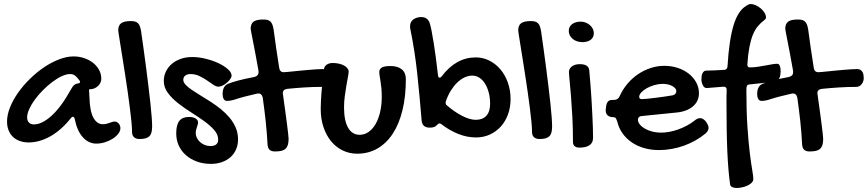

<svg xmlns="http://www.w3.org/2000/svg" viewBox="-20 -708 4325 957"><path d="M347.2 -426.8Q374 -426.8 398.9 -418.5Q423.8 -410.2 442.9 -395.5Q461.9 -380.9 473.4 -360.4Q484.9 -339.8 484.9 -314.9Q484.9 -304.7 480.2 -295.2Q475.6 -285.6 467.8 -278.6Q460 -271.5 450 -267.3Q439.9 -263.2 429.2 -263.2Q428.2 -263.2 427.5 -262.9Q426.8 -262.7 425.8 -262.7Q424.8 -262.2 423.8 -262.2L425.8 -223.1Q427.7 -153.3 445.6 -121.1Q463.4 -88.9 492.2 -88.9Q502.4 -88.9 510.5 -90.8Q518.6 -92.8 525.6 -95.5Q532.7 -98.1 539.1 -100.1Q545.4 -102.1 551.8 -102.1Q563 -102.1 571.5 -92.3Q580.1 -82.5 580.1 -68.8Q580.1 -55.2 569.6 -41.5Q559.1 -27.8 542 -16.8Q524.9 -5.9 503.4 1Q481.9 7.8 460 7.8Q421.9 7.8 393.1 -23.7Q364.3 -55.2 352.1 -116.2Q349.1 -126 344.2 -126Q338.4 -126 334 -120.1Q285.6 -59.1 231 -28.6Q176.3 2 123 2Q98.1 2 78.1 -5.4Q58.1 -12.7 44.2 -26.1Q30.3 -39.6 22.7 -58.8Q15.1 -78.1 15.1 -102.1Q15.1 -135.7 30 -172.9Q44.9 -210 70.3 -246.1Q95.7 -282.2 129.2 -314.9Q162.6 -347.7 199.5 -372.6Q236.3 -397.5 274.4 -412.1Q312.5 -426.8 347.2 -426.8ZM331.1 -257.8Q339.8 -274.4 347.2 -282Q354.5 -289.6 368.2 -292Q378.9 -293.5 378.9 -298.8Q378.9 -302.7 376 -307.1Q366.7 -319.8 356.4 -329.3Q346.2 -338.9 329.1 -338.9Q310.5 -338.9 287.6 -328.1Q264.6 -317.4 241 -299.6Q217.3 -281.7 194.6 -259Q171.9 -236.3 154.3 -212.4Q136.7 -188.5 126 -165Q115.2 -141.6 115.2 -123Q115.2 -106.4 124.3 -97.2Q133.3 -87.9 148.9 -87.9Q189 -87.9 236.3 -130.4Q283.7 -172.9 331.1 -257.8Z M569.3 -556.2Q569.3 -581.5 584 -592.3Q598.6 -603 632.3 -603Q644 -603 652.8 -600.6Q661.6 -598.1 667.5 -592.5Q673.3 -586.9 677 -577.4Q680.7 -567.9 683.1 -553.2Q689.5 -509.8 696 -462.2Q702.6 -414.6 708.7 -367.4Q714.8 -320.3 720.2 -275.6Q725.6 -231 729.7 -192.6Q733.9 -154.3 736.1 -124.8Q738.3 -95.2 738.3 -78.1Q738.3 -60.5 735.1 -48.3Q731.9 -36.1 724.4 -28.8Q716.8 -21.5 704.8 -18.3Q692.9 -15.1 675.3 -15.1Q658.2 -15.1 648.2 -23.9Q638.2 -32.7 638.2 -50.8Q638.2 -69.3 635.3 -100.3Q632.3 -131.3 627.4 -169.4Q622.6 -207.5 616.5 -250.5Q610.4 -293.5 603.8 -335.4Q597.2 -377.4 591.1 -416.3Q585 -455.1 580.1 -485.1Q575.2 -515.1 572.3 -534.4Q569.3 -553.7 569.3 -556.2Z M937.5 -423.8Q970.2 -423.8 1004.9 -415.3Q1039.6 -406.7 1068.4 -393.3Q1097.2 -379.9 1115.7 -363.3Q1134.3 -346.7 1134.3 -331.1Q1134.3 -323.2 1127.4 -313.7Q1120.6 -304.2 1110.8 -295.7Q1101.1 -287.1 1089.6 -281.5Q1078.1 -275.9 1069.3 -275.9Q1057.6 -275.9 1043.2 -285.6Q1028.8 -295.4 1011.5 -307.4Q994.1 -319.3 973.6 -329.1Q953.1 -338.9 929.2 -338.9Q913.6 -338.9 903.6 -331.3Q893.6 -323.7 893.6 -310.1Q893.6 -297.9 905.3 -285.4Q917 -272.9 936.3 -259.8Q955.6 -246.6 980 -231.9Q1004.4 -217.3 1030 -200.7Q1055.7 -184.1 1080.1 -164.6Q1104.5 -145 1123.8 -122.1Q1143.1 -99.1 1154.8 -72Q1166.5 -44.9 1166.5 -13.2Q1166.5 14.2 1156.7 36.6Q1147 59.1 1128.9 75.2Q1110.8 91.3 1085.9 100.1Q1061 108.9 1031.2 108.9Q993.7 108.9 961.9 97.4Q930.2 85.9 907.2 65.9Q884.3 45.9 871.3 18.1Q858.4 -9.8 858.4 -43Q858.4 -85.9 873.8 -105.5Q889.2 -125 922.4 -125Q942.9 -125 955.1 -117.2Q967.3 -109.4 967.3 -98.1Q967.3 -92.3 965.3 -86.2Q963.4 -80.1 961.2 -73.5Q959 -66.9 957.3 -59.6Q955.6 -52.2 955.6 -44.9Q955.6 -32.2 961.4 -20.5Q967.3 -8.8 977.3 0.2Q987.3 9.3 1000.5 14.6Q1013.7 20 1028.3 20Q1067.4 20 1067.4 -12.2Q1067.4 -37.6 1047.4 -60.3Q1027.3 -83 997.1 -104.7Q966.8 -126.5 931.9 -148.4Q897 -170.4 866.7 -194.3Q836.4 -218.3 816.4 -245.4Q796.4 -272.5 796.4 -304.2Q796.4 -330.6 807.4 -352.5Q818.4 -374.5 837.4 -390.4Q856.4 -406.2 882.1 -415Q907.7 -423.8 937.5 -423.8Z M1229.5 -564Q1229.5 -589.8 1244.1 -600.3Q1258.8 -610.8 1292.5 -610.8Q1304.7 -610.8 1313.2 -608.6Q1321.8 -606.4 1327.9 -600.6Q1334 -594.7 1337.6 -585.2Q1341.3 -575.7 1343.8 -561Q1349.6 -515.6 1356.7 -467.3Q1363.8 -418.9 1371.6 -370.1Q1374.5 -348.1 1394.5 -348.1Q1399.9 -348.1 1412.4 -349.4Q1424.8 -350.6 1441.9 -352.3Q1459 -354 1478.8 -356Q1498.5 -357.9 1518.3 -359.6Q1538.1 -361.3 1555.9 -362.5Q1573.7 -363.8 1587.4 -363.8Q1598.1 -363.8 1604.5 -359.6Q1610.8 -355.5 1614.5 -348.9Q1618.2 -342.3 1619.4 -334.2Q1620.6 -326.2 1620.6 -317.9Q1620.6 -310.5 1617.9 -302.7Q1615.2 -294.9 1610.6 -288.8Q1606 -282.7 1599.1 -278.8Q1592.3 -274.9 1583.5 -274.9Q1541 -274.9 1497.8 -272.2Q1454.6 -269.5 1411.6 -265.1Q1389.6 -262.2 1389.6 -243.2Q1389.6 -241.7 1390.1 -239.5Q1390.6 -237.3 1390.6 -235.8Q1396.5 -193.4 1401.6 -156.2Q1406.7 -119.1 1410.4 -90.1Q1414.1 -61 1416.3 -41.7Q1418.5 -22.5 1418.5 -16.1Q1418.5 1.5 1415 13.4Q1411.6 25.4 1403.8 33Q1396 40.5 1383.1 43.7Q1370.1 46.9 1350.6 46.9Q1332 46.9 1323.2 38.1Q1314.5 29.3 1313.5 11.2Q1310.5 -46.4 1304.2 -104.7Q1297.9 -163.1 1289.6 -221.2Q1285.2 -242.2 1267.6 -242.2Q1266.1 -242.2 1264.2 -241.7Q1262.2 -241.2 1260.7 -241.2Q1230.5 -234.4 1203.6 -227.5Q1176.8 -220.7 1153.3 -212.9Q1140.1 -208.5 1129.9 -206.8Q1119.6 -205.1 1111.3 -205.1Q1100.1 -205.1 1094.7 -215.1Q1089.4 -225.1 1089.4 -240.2Q1089.4 -245.6 1090.3 -252.7Q1091.3 -259.8 1094 -266.8Q1096.7 -273.9 1101.8 -280Q1106.9 -286.1 1115.7 -290Q1136.2 -298.3 1170.4 -307.4Q1204.6 -316.4 1247.6 -324.2Q1257.3 -326.7 1262.9 -332.3Q1268.6 -337.9 1268.6 -349.1Q1268.6 -351.6 1268.6 -354.2Q1268.6 -356.9 1267.6 -359.9Q1259.8 -404.8 1252.7 -441.7Q1245.6 -478.5 1240.5 -504.9Q1235.4 -531.2 1232.4 -546.4Q1229.5 -561.5 1229.5 -564Z M1694.8 -172.9Q1694.8 -107.4 1714.8 -71.8Q1734.9 -36.1 1772.9 -36.1Q1796.9 -36.1 1817.1 -50.3Q1837.4 -64.5 1852.1 -89.8Q1866.7 -115.2 1874.8 -150.1Q1882.8 -185.1 1882.8 -226.1Q1882.8 -251 1880.9 -269.3Q1878.9 -287.6 1876.7 -302Q1874.5 -316.4 1872.6 -327.6Q1870.6 -338.9 1870.6 -349.1Q1870.6 -364.7 1883.8 -371.8Q1897 -378.9 1925.8 -378.9Q1962.4 -378.9 1982.7 -362.3Q2002.9 -345.7 2002.9 -314Q2002.9 -227.5 1986.1 -158.7Q1969.2 -89.8 1937.7 -41.7Q1906.2 6.3 1861.3 32.2Q1816.4 58.1 1760.7 58.1Q1721.2 58.1 1687.7 41.7Q1654.3 25.4 1630.1 -4.2Q1606 -33.7 1592.3 -74.5Q1578.6 -115.2 1578.6 -164.1Q1578.6 -182.6 1579.6 -203.6Q1580.6 -224.6 1582.5 -248.8Q1584.5 -272.9 1587.6 -301.3Q1590.8 -329.6 1594.7 -362.8Q1596.2 -377 1608.2 -385.5Q1620.1 -394 1638.7 -394Q1655.3 -394 1669.9 -390.6Q1684.6 -387.2 1695.1 -381.3Q1705.6 -375.5 1711.7 -367.7Q1717.8 -359.9 1717.8 -351.1Q1717.8 -342.3 1714.1 -323.5Q1710.4 -304.7 1706.3 -280.5Q1702.1 -256.3 1698.5 -228.3Q1694.8 -200.2 1694.8 -172.9Z M2081.1 -112.8Q2071.8 -227.1 2059.8 -339.8Q2047.9 -452.6 2024.9 -564.9Q2023.9 -568.8 2023.9 -572Q2023.9 -575.2 2023.9 -578.1Q2023.9 -589.4 2028.6 -597.7Q2033.2 -606 2041 -611.6Q2048.8 -617.2 2058.8 -620.1Q2068.8 -623 2080.1 -623Q2109.9 -623 2121.1 -595.2Q2126 -581.1 2131.1 -554.7Q2136.2 -528.3 2141.8 -493.7Q2147.5 -459 2152.8 -417.7Q2158.2 -376.5 2163.1 -333Q2164.6 -320.8 2170.9 -320.8Q2176.3 -320.8 2182.1 -328.1Q2253.4 -421.9 2351.1 -421.9Q2387.7 -421.9 2419.4 -405.8Q2451.2 -389.6 2474.6 -361.8Q2498 -334 2511.5 -295.9Q2524.9 -257.8 2524.9 -213.9Q2524.9 -172.9 2512 -137.7Q2499 -102.5 2476.1 -77.1Q2453.1 -51.8 2421.6 -37.4Q2390.1 -22.9 2353 -22.9Q2307.1 -22.9 2263.2 -40.8Q2219.2 -58.6 2180.2 -88.9Q2175.8 -92.8 2170.9 -92.8Q2164.6 -92.8 2159.2 -85.9Q2151.4 -77.1 2142.6 -74.5Q2133.8 -71.8 2121.1 -71.8Q2082.5 -71.8 2081.1 -112.8ZM2334 -331.1Q2314.5 -331.1 2295.2 -322Q2275.9 -313 2258.8 -296.4Q2241.7 -279.8 2227.3 -256.6Q2212.9 -233.4 2203.1 -205.1Q2202.1 -203.6 2201.7 -200.7Q2201.2 -197.8 2201.2 -195.8Q2201.2 -187.5 2207 -183.1Q2224.6 -168 2243.4 -154.8Q2262.2 -141.6 2280.8 -131.8Q2299.3 -122.1 2317.4 -116.5Q2335.4 -110.8 2351.1 -110.8Q2386.2 -110.8 2404.5 -131.3Q2422.9 -151.9 2422.9 -190.9Q2422.9 -221.2 2416 -246.8Q2409.2 -272.5 2397.5 -291.3Q2385.7 -310.1 2369.4 -320.6Q2353 -331.1 2334 -331.1Z M2563 -556.2Q2563 -581.5 2577.6 -592.3Q2592.3 -603 2626 -603Q2637.7 -603 2646.5 -600.6Q2655.3 -598.1 2661.1 -592.5Q2667 -586.9 2670.7 -577.4Q2674.3 -567.9 2676.8 -553.2Q2683.1 -509.8 2689.7 -462.2Q2696.3 -414.6 2702.4 -367.4Q2708.5 -320.3 2713.9 -275.6Q2719.2 -231 2723.4 -192.6Q2727.5 -154.3 2729.7 -124.8Q2731.9 -95.2 2731.9 -78.1Q2731.9 -60.5 2728.8 -48.3Q2725.6 -36.1 2718 -28.8Q2710.4 -21.5 2698.5 -18.3Q2686.5 -15.1 2668.9 -15.1Q2651.9 -15.1 2641.8 -23.9Q2631.8 -32.7 2631.8 -50.8Q2631.8 -69.3 2628.9 -100.3Q2626 -131.3 2621.1 -169.4Q2616.2 -207.5 2610.1 -250.5Q2604 -293.5 2597.4 -335.4Q2590.8 -377.4 2584.7 -416.3Q2578.6 -455.1 2573.7 -485.1Q2568.8 -515.1 2565.9 -534.4Q2563 -553.7 2563 -556.2Z M2882.8 -498Q2868.7 -498 2856.2 -502.2Q2843.8 -506.3 2834.7 -513.9Q2825.7 -521.5 2820.3 -531.7Q2814.9 -542 2814.9 -554.2Q2814.9 -574.7 2831.3 -587.4Q2847.7 -600.1 2875 -600.1Q2887.7 -600.1 2899.4 -595.5Q2911.1 -590.8 2920.2 -583Q2929.2 -575.2 2934.6 -564.7Q2939.9 -554.2 2939.9 -543Q2939.9 -522 2924.6 -510Q2909.2 -498 2882.8 -498ZM2815.9 -349.1Q2815.9 -366.2 2830.8 -377.2Q2845.7 -388.2 2870.1 -388.2Q2914.1 -388.2 2917 -357.9Q2918.9 -336.9 2921.1 -310.5Q2923.3 -284.2 2925.5 -254.6Q2927.7 -225.1 2929.4 -193.6Q2931.2 -162.1 2932.6 -131.6Q2934.1 -101.1 2935.1 -72.8Q2936 -44.4 2936 -21Q2936 3.4 2918.7 15.6Q2901.4 27.8 2868.2 27.8Q2853 27.8 2844.5 20.8Q2835.9 13.7 2835.9 0Q2835.9 -67.4 2832.8 -126.2Q2829.6 -185.1 2825.9 -231Q2822.3 -276.9 2819.1 -307.4Q2815.9 -337.9 2815.9 -349.1Z M3441.9 -106.9Q3456.1 -119.1 3469.7 -119.1Q3477.5 -119.1 3483.9 -115.2Q3490.2 -111.3 3498 -103Q3505.4 -91.8 3508.5 -84.7Q3511.7 -77.6 3511.7 -70.8Q3511.7 -56.2 3497.1 -43Q3473.6 -23.4 3446.3 -8.1Q3418.9 7.3 3389.2 18.1Q3359.4 28.8 3327.6 34.4Q3295.9 40 3264.6 40Q3225.1 40 3190.4 30Q3155.8 20 3128.7 1.5Q3101.6 -17.1 3083 -43.2Q3064.5 -69.3 3056.6 -102.1Q3052.2 -115.7 3048.6 -119.9Q3044.9 -124 3036.6 -124Q3018.6 -124 3008.8 -132.8Q2999 -141.6 2999 -158.2Q2999 -165 3000 -167L3001 -176.8Q3003.4 -194.3 3010.5 -202.1Q3017.6 -210 3032.7 -210H3040Q3060.5 -210 3068.8 -229Q3084 -262.7 3107.4 -290.5Q3130.9 -318.4 3160.2 -338.1Q3189.5 -357.9 3222.9 -368.9Q3256.3 -379.9 3291 -379.9Q3327.1 -379.9 3358.6 -369.4Q3390.1 -358.9 3413.6 -340.3Q3437 -321.8 3450.4 -296.9Q3463.9 -272 3463.9 -243.2Q3463.9 -223.1 3456.1 -206.5Q3448.2 -189.9 3433.6 -177.5Q3418.9 -165 3398.2 -157.2Q3377.4 -149.4 3351.1 -147L3181.6 -129.9Q3171.9 -129.9 3165.8 -125Q3159.7 -120.1 3159.7 -111.8Q3159.7 -99.1 3169.2 -87.4Q3178.7 -75.7 3194.6 -66.7Q3210.4 -57.6 3231.2 -52.2Q3252 -46.9 3273.9 -46.9Q3294.9 -46.9 3317.1 -51Q3339.4 -55.2 3361.1 -63Q3382.8 -70.8 3403.3 -81.8Q3423.8 -92.8 3441.9 -106.9ZM3333 -232.9Q3340.3 -234.4 3345.7 -240Q3351.1 -245.6 3351.1 -253.9Q3351.1 -261.2 3345.7 -267.6Q3340.3 -273.9 3331.1 -279.1Q3321.8 -284.2 3309.6 -287.1Q3297.4 -290 3283.7 -290Q3263.7 -290 3242.7 -284.2Q3221.7 -278.3 3204.6 -268.8Q3187.5 -259.3 3176.8 -247.8Q3166 -236.3 3166 -225.1Q3166 -213.9 3179.7 -213.9Q3188 -213.9 3206.5 -215.8Q3225.1 -217.8 3247.6 -220.5Q3270 -223.1 3293 -226.6Q3315.9 -230 3333 -232.9Z M3501 -269Q3489.7 -270 3482.9 -283.7Q3476.1 -297.4 3476.1 -314Q3476.1 -321.8 3477.3 -329.3Q3478.5 -336.9 3481.4 -342.8Q3484.4 -348.6 3488.8 -352.3Q3493.2 -356 3499 -356Q3517.1 -356 3540.5 -357.2Q3564 -358.4 3590.8 -359.9Q3604.5 -361.3 3606 -376Q3610.4 -446.8 3618.2 -498Q3626 -549.3 3637.2 -584.7Q3648.4 -620.1 3662.8 -642.1Q3677.2 -664.1 3694.8 -675.8Q3700.2 -679.7 3707.5 -683.8Q3714.8 -688 3721.2 -688Q3733.4 -688 3746.8 -681.9Q3760.3 -675.8 3771.7 -666.3Q3783.2 -656.7 3790.5 -644.8Q3797.9 -632.8 3797.9 -621.1Q3797.9 -616.7 3795.9 -614Q3793.9 -611.3 3791 -608.9Q3772 -594.7 3757.3 -577.1Q3742.7 -559.6 3732.4 -534.2Q3722.2 -508.8 3715.3 -473.1Q3708.5 -437.5 3705.1 -387.2Q3705.1 -379.4 3707.8 -375.7Q3710.4 -372.1 3717.8 -372.1Q3736.8 -372.1 3756.1 -375Q3775.4 -377.9 3793 -381.1Q3810.5 -384.3 3826.2 -387.2Q3841.8 -390.1 3854 -390.1Q3862.8 -390.1 3866.9 -379.6Q3871.1 -369.1 3871.1 -354Q3871.1 -345.2 3869.6 -335.9Q3868.2 -326.7 3865 -319.3Q3861.8 -312 3856.9 -306.9Q3852.1 -301.8 3844.7 -300.8L3714.8 -287.1Q3704.6 -285.6 3702.4 -278.8Q3700.2 -272 3700.2 -259.8Q3700.2 -151.9 3705.6 -74.2Q3710.9 3.4 3717.5 56.4Q3724.1 109.4 3729.5 139.9Q3734.9 170.4 3734.9 184.1Q3734.9 194.3 3726.8 202.6Q3718.8 210.9 3706.3 216.8Q3693.8 222.7 3679.2 225.8Q3664.6 229 3651.9 229Q3639.6 229 3630.1 224.9Q3620.6 220.7 3619.1 210.9Q3614.3 176.8 3610.8 136Q3607.4 95.2 3605.2 45.7Q3603 -3.9 3602.1 -62.7Q3601.1 -121.6 3601.1 -191.9Q3601.1 -210 3601.1 -227.1Q3601.1 -244.1 3602.1 -261.2Q3602.1 -275.9 3585.9 -275.9L3501 -269Z M3894 -564Q3894 -589.8 3908.7 -600.3Q3923.3 -610.8 3957 -610.8Q3969.2 -610.8 3977.8 -608.6Q3986.3 -606.4 3992.4 -600.6Q3998.5 -594.7 4002.2 -585.2Q4005.9 -575.7 4008.3 -561Q4014.2 -515.6 4021.2 -467.3Q4028.3 -418.9 4036.1 -370.1Q4039.1 -348.1 4059.1 -348.1Q4064.5 -348.1 4076.9 -349.4Q4089.4 -350.6 4106.4 -352.3Q4123.5 -354 4143.3 -356Q4163.1 -357.9 4182.9 -359.6Q4202.6 -361.3 4220.5 -362.5Q4238.3 -363.8 4252 -363.8Q4262.7 -363.8 4269 -359.6Q4275.4 -355.5 4279.1 -348.9Q4282.7 -342.3 4283.9 -334.2Q4285.2 -326.2 4285.2 -317.9Q4285.2 -310.5 4282.5 -302.7Q4279.8 -294.9 4275.1 -288.8Q4270.5 -282.7 4263.7 -278.8Q4256.8 -274.9 4248 -274.9Q4205.6 -274.9 4162.4 -272.2Q4119.1 -269.5 4076.2 -265.1Q4054.2 -262.2 4054.2 -243.2Q4054.2 -241.7 4054.7 -239.5Q4055.2 -237.3 4055.2 -235.8Q4061 -193.4 4066.2 -156.2Q4071.3 -119.1 4075 -90.1Q4078.6 -61 4080.8 -41.7Q4083 -22.5 4083 -16.1Q4083 1.5 4079.6 13.4Q4076.2 25.4 4068.4 33Q4060.5 40.5 4047.6 43.7Q4034.7 46.9 4015.1 46.9Q3996.6 46.9 3987.8 38.1Q3979 29.3 3978 11.2Q3975.1 -46.4 3968.8 -104.7Q3962.4 -163.1 3954.1 -221.2Q3949.7 -242.2 3932.1 -242.2Q3930.7 -242.2 3928.7 -241.7Q3926.8 -241.2 3925.3 -241.2Q3895 -234.4 3868.2 -227.5Q3841.3 -220.7 3817.9 -212.9Q3804.7 -208.5 3794.4 -206.8Q3784.2 -205.1 3775.9 -205.1Q3764.6 -205.1 3759.3 -215.1Q3753.9 -225.1 3753.9 -240.2Q3753.9 -245.6 3754.9 -252.7Q3755.9 -259.8 3758.5 -266.8Q3761.2 -273.9 3766.4 -280Q3771.5 -286.1 3780.3 -290Q3800.8 -298.3 3835 -307.4Q3869.1 -316.4 3912.1 -324.2Q3921.9 -326.7 3927.5 -332.3Q3933.1 -337.9 3933.1 -349.1Q3933.1 -351.6 3933.1 -354.2Q3933.1 -356.9 3932.1 -359.9Q3924.3 -404.8 3917.2 -441.7Q3910.2 -478.5 3905 -504.9Q3899.9 -531.2 3897 -546.4Q3894 -561.5 3894 -564Z"/></svg>

Font: Gochi Hand
Style: Regular
Weight: 400
Designer: Juan Pablo del Peral
Foundry: Juan Pablo del Peral
Version: Version 1.001